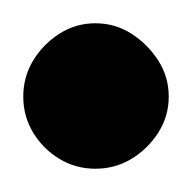

<svg xmlns="http://www.w3.org/2000/svg" viewBox="-32 -633 165 165"><path d="M-12 -550Q-12 -533 -3.5 -519Q5 -505 19 -496.5Q33 -488 50 -488Q67 -488 81 -496.5Q95 -505 104 -519Q113 -533 113 -550Q113 -567 104 -581Q95 -595 81 -604Q67 -613 50 -613Q33 -613 19 -604Q5 -595 -3.5 -581Q-12 -567 -12 -550Z"/></svg>

Font: Linefont Medium
Style: Regular
Weight: 500
Monospace: yes
Version: Version 3.002;gftools[0.9.33]